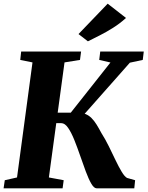

<svg xmlns="http://www.w3.org/2000/svg" viewBox="-22 -1023 802 1043"><path d="M503 0Q488.5 0 473.8 -25.5Q459 -51 444 -91.5Q429 -132 413.5 -177Q398 -222 381.8 -262.5Q365.5 -303 348 -328.5Q330.5 -354 311 -354H237.5L245 -411H362.5L578 -683.5L517 -697.5L522.5 -743H759L753.5 -697.5L683.5 -682.5L391.5 -352.5L404.5 -407.5Q426 -410 443 -403.2Q460 -396.5 474.8 -382Q489.5 -367.5 502.5 -346.5Q515.5 -325.5 529 -300Q549.5 -268 568.8 -229Q588 -190 605.5 -153.2Q623 -116.5 639 -90Q655 -63.5 668 -56.5L712 -44L707.5 0ZM-2.5 0 4 -44 70.5 -59 154.5 -684 88 -697.5 93 -743H418.5L412.5 -697.5L328.5 -684L243.5 -59L324 -44L318 0ZM455.5 -798.5 404.5 -838 563 -1003 662.5 -925.5Q629 -895 592 -871.8Q555 -848.5 519.8 -830.8Q484.5 -813 455.5 -798.5Z"/></svg>

Font: Merriweather 48pt Black
Style: Italic
Weight: 900
Italic angle: -7.8°
Version: Version 2.101